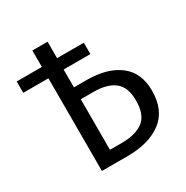

<svg xmlns="http://www.w3.org/2000/svg" viewBox="-159 -820 919 951"><g transform="rotate(-30 300.0 -344.5)"><path d="M568 -221Q568 -109 496 -54.5Q424 0 300 0H154V-530H10V-595H154V-689H241V-595H394V-530H241V-428H312Q432 -428 500 -375.5Q568 -323 568 -221ZM475 -219Q475 -294 433.5 -327Q392 -360 314 -360H241V-71H310Q389 -71 432 -104Q475 -137 475 -219Z"/></g></svg>

Font: Fira Mono
Style: Regular
Weight: 400
Designer: Carrois Corporate & Edenspiekermann AG
Foundry: Carrois Corporate GbR & Edenspiekermann AG
Version: Version 3.206